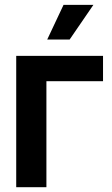

<svg xmlns="http://www.w3.org/2000/svg" viewBox="-20 -778 466 798"><path d="M408.2 -545.9V-440.4H172.9V0H47.4V-545.9ZM176.3 -613.8 244.1 -757.8H368.2L269.5 -613.8Z"/></svg>

Font: Inter Tight SemiBold
Style: Regular
Weight: 600
Designer: Rasmus Andersson
Foundry: rsms
Version: Version 3.004; ttfautohint (v1.8.4.7-5d5b)